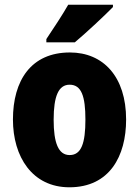

<svg xmlns="http://www.w3.org/2000/svg" viewBox="-20 -786 592 816"><path d="M460 -756V-766H270C245 -722 209 -668 177 -620V-606H298C349 -649 426 -721 460 -756ZM516 -278C516 -460 419 -563 277 -563C112 -563 35 -444 35 -278C35 -120 117 10 275 10C446 10 516 -123 516 -278ZM208 -277C208 -378 229 -426 276 -426C326 -426 343 -377 343 -278C343 -178 326 -127 276 -127C228 -127 208 -179 208 -277Z"/></svg>

Font: Noto Sans Hebrew Condensed Black
Style: Regular
Weight: 900
Width: 3
Designer: Monotype Design Team
Foundry: Monotype Imaging Inc.
Version: Version 2.004